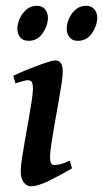

<svg xmlns="http://www.w3.org/2000/svg" viewBox="-20 -631 359 669"><path d="M231 -44.4Q189 -20 150.4 -1Q111.8 18.1 87.9 18.1Q72.8 18.1 62.5 4.2Q52.2 -9.8 52.2 -33.7Q52.2 -49.8 56.6 -79.6Q61 -109.4 67.4 -145.3Q73.7 -181.2 80.1 -216.6Q86.4 -252 90.6 -280Q94.7 -308.1 94.7 -321.3Q94.7 -341.8 89.6 -346.7Q84.5 -351.6 76.2 -351.6Q70.8 -351.6 57.6 -347.7Q44.4 -343.8 33.7 -340.8L26.4 -367.2Q51.3 -378.9 81.8 -391.1Q112.3 -403.3 137.7 -411.9Q163.1 -420.4 173.3 -420.4Q198.7 -420.4 198.7 -382.3Q198.7 -366.7 194.1 -336.7Q189.5 -306.6 182.9 -269.5Q176.3 -232.4 169.7 -195.6Q163.1 -158.7 158.7 -128.7Q154.3 -98.6 154.3 -83Q154.3 -56.2 168 -56.2Q181.6 -56.2 193.4 -59.6Q205.1 -63 223.1 -71.3ZM318.8 -569.3Q318.8 -542.5 300.8 -515.6Q282.7 -488.8 251 -488.8Q231.9 -488.8 222.2 -501.2Q212.4 -513.7 212.4 -530.8Q212.4 -547.9 220.5 -566.4Q228.5 -585 243.7 -597.9Q258.8 -610.8 279.8 -610.8Q298.8 -610.8 308.8 -598.6Q318.8 -586.4 318.8 -569.3ZM147 -569.3Q147 -542.5 128.9 -515.6Q110.8 -488.8 79.6 -488.8Q59.6 -488.8 50 -501.2Q40.5 -513.7 40.5 -530.8Q40.5 -547.9 48.8 -566.4Q57.1 -585 72.3 -597.9Q87.4 -610.8 107.9 -610.8Q127 -610.8 137 -598.6Q147 -586.4 147 -569.3Z"/></svg>

Font: Dai Banna SIL Medium
Style: Italic
Weight: 500
Italic angle: -11°
Designer: Victor Gaultney
Foundry: SIL International
Version: Version 4.000